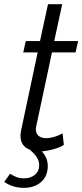

<svg xmlns="http://www.w3.org/2000/svg" viewBox="-50 -717 393 917"><path d="M198.2 -466.8 126 -127.9Q121.1 -104.5 121.1 -100.1Q121.1 -79.1 134.5 -68.1Q147.9 -57.1 168.9 -57.1Q207.5 -57.1 249 -80.1L254.9 -24.9Q242.2 -15.6 212.4 -6.3Q182.6 2.9 149.9 5.9Q178.2 37.6 178.2 75.2Q178.2 123.5 146.7 151.9Q115.2 180.2 64 180.2Q11.7 180.2 -29.8 151.9L-2 112.8Q16.1 124 30.5 129.4Q44.9 134.8 64 134.8Q97.2 134.8 117.2 117.4Q137.2 100.1 137.2 70.8Q137.2 35.2 94.2 0L95.2 -1Q47.9 -17.1 47.9 -68.8Q47.9 -81.1 50.8 -94.2L129.9 -466.8H61L73.2 -521H141.1L179.2 -696.8H247.1L209 -521H323.2L311 -466.8Z"/></svg>

Font: Rawline
Style: Italic
Weight: 400
Italic angle: -12°
Designer: Matt McInerney, Pablo Impallari, Rodrigo Fuenzalida
Foundry: Matt McInerney, Pablo Impallari, Rodrigo Fuenzalida
Version: Version 4.020;PS 004.020;hotconv 1.0.88;makeotf.lib2.5.64775